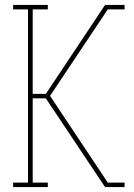

<svg xmlns="http://www.w3.org/2000/svg" viewBox="-20 -755 540 775"><path d="M33 0V-18H93V-717H33V-735H173V-717H112V-376H165L404 -735H483V-717H415L182 -368L415 -18H483V0H404L165 -358H112V-18H173V0Z"/></svg>

Font: Iosevka Curly Slab Thin
Style: Regular
Weight: 100
Monospace: yes
Designer: Belleve Invis
Foundry: Belleve Invis
Version: Version 22.1.2; ttfautohint (v1.8.4)